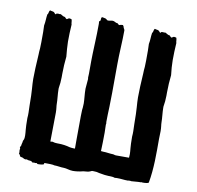

<svg xmlns="http://www.w3.org/2000/svg" viewBox="-81 -819 928 906"><g transform="rotate(10 382.5 -366.0)"><path d="M62.5 -58.6 61.5 -49.8C61.5 -46.9 61.5 -43.9 62.5 -41L61.5 -33.2C66.4 -30.3 67.4 -23.4 71.3 -19.5L78.1 -18.6C82 -18.6 87.9 -12.7 95.7 -11.7C97.7 -12.7 100.6 -12.7 103.5 -12.7C106.4 -10.7 110.4 -9.8 115.2 -9.8C122.1 -9.8 127.9 -7.8 130.9 -2.9L139.6 -3.9L144.5 -2.9L151.4 -3.9C154.3 -3.9 153.3 0 157.2 0C173.8 0 183.6 -2 186.5 -4.9V-8.8L187.5 -10.7C238.3 -10.7 231.4 -7.8 234.4 -7.8C251 -7.8 265.6 -3.9 282.2 -3.9C293.9 -3.9 309.6 2.9 325.2 2.9C339.8 2.9 356.4 1 375 -3.9L385.7 -4.9C394.5 -4.9 401.4 -6.8 406.2 -8.8L415 -12.7H422.9C431.6 -12.7 441.4 -11.7 450.2 -8.8C470.7 -4.9 486.3 -2.9 496.1 -2.9H502C510.7 -2.9 519.5 -2 527.3 1C529.3 0 532.2 0 537.1 0C557.6 0 571.3 2.9 587.9 2.9C589.8 2.9 591.8 2.9 592.8 2H601.6L605.5 2.9C618.2 2.9 629.9 0 654.3 0L655.3 -2C656.2 -1 657.2 0 659.2 0C675.8 0 685.5 -2 688.5 -4.9C701.2 -74.2 700.2 -146.5 700.2 -216.8L701.2 -253.9C701.2 -274.4 698.2 -283.2 698.2 -294.9C698.2 -317.4 694.3 -341.8 694.3 -364.3V-370.1C697.3 -387.7 699.2 -405.3 699.2 -423.8V-439.5C699.2 -467.8 701.2 -495.1 704.1 -522.5C701.2 -546.9 699.2 -571.3 699.2 -593.8C699.2 -621.1 700.2 -648.4 702.1 -675.8C699.2 -683.6 701.2 -694.3 697.3 -701.2C692.4 -702.1 689.5 -703.1 686.5 -703.1C683.6 -703.1 680.7 -700.2 675.8 -697.3C670.9 -698.2 668 -703.1 665 -706.1C654.3 -706.1 646.5 -715.8 641.6 -715.8L636.7 -714.8L631.8 -715.8C625 -715.8 622.1 -714.8 622.1 -713.9V-712.9C622.1 -711.9 621.1 -710.9 620.1 -710.9C615.2 -710.9 614.3 -716.8 609.4 -719.7C604.5 -722.7 597.7 -721.7 590.8 -724.6C584 -717.8 587.9 -710 581.1 -703.1C578.1 -684.6 579.1 -668 575.2 -649.4L576.2 -618.2C576.2 -580.1 576.2 -553.7 575.2 -540C574.2 -529.3 573.2 -519.5 573.2 -508.8C570.3 -461.9 568.4 -422.9 568.4 -392.6C568.4 -360.4 573.2 -339.8 573.2 -264.6L574.2 -231.4C574.2 -222.7 574.2 -213.9 573.2 -205.1C573.2 -150.4 577.1 -140.6 577.1 -122.1L576.2 -104.5H513.7C506.8 -104.5 502.9 -107.4 500 -107.4C483.4 -107.4 467.8 -111.3 451.2 -111.3L440.4 -112.3C441.4 -138.7 442.4 -168.9 442.4 -201.2L441.4 -238.3L442.4 -246.1L441.4 -251C441.4 -275.4 442.4 -299.8 443.4 -324.2C444.3 -348.6 445.3 -416 445.3 -527.3C445.3 -583 450.2 -637.7 450.2 -692.4C450.2 -695.3 448.2 -698.2 445.3 -703.1C444.3 -708 442.4 -712.9 439.5 -715.8H435.5C430.7 -715.8 426.8 -714.8 422.9 -712.9C418 -712.9 417 -716.8 413.1 -719.7C402.3 -719.7 397.5 -727.5 388.7 -727.5C380.9 -727.5 374 -724.6 365.2 -724.6C362.3 -724.6 356.4 -731.4 352.5 -732.4C347.7 -732.4 342.8 -735.4 335.9 -735.4C333 -733.4 332 -730.5 332 -726.6V-723.6C332 -718.8 330.1 -714.8 325.2 -713.9L326.2 -703.1C326.2 -669.9 325.2 -640.6 324.2 -615.2C322.3 -569.3 321.3 -538.1 321.3 -521.5V-505.9C321.3 -467.8 321.3 -447.3 320.3 -443.4L321.3 -436.5L317.4 -389.6C317.4 -363.3 321.3 -339.8 321.3 -319.3L320.3 -298.8C318.4 -296.9 317.4 -246.1 317.4 -147.5V-102.5H311.5C304.7 -102.5 298.8 -103.5 292 -104.5C275.4 -109.4 254.9 -112.3 237.3 -112.3H232.4C223.6 -112.3 215.8 -113.3 207 -116.2C204.1 -115.2 201.2 -115.2 197.3 -115.2L199.2 -253.9C199.2 -274.4 196.3 -283.2 196.3 -294.9C196.3 -317.4 192.4 -341.8 192.4 -364.3V-370.1C195.3 -387.7 197.3 -405.3 197.3 -423.8V-439.5C197.3 -467.8 199.2 -495.1 202.1 -522.5C199.2 -546.9 198.2 -571.3 197.3 -593.8C197.3 -621.1 198.2 -648.4 200.2 -675.8C197.3 -683.6 199.2 -694.3 195.3 -701.2C190.4 -702.1 187.5 -703.1 184.6 -703.1C181.6 -703.1 178.7 -700.2 173.8 -697.3C168.9 -698.2 166 -703.1 163.1 -706.1C152.3 -706.1 144.5 -715.8 139.6 -715.8L134.8 -714.8L129.9 -715.8C123 -715.8 120.1 -714.8 120.1 -713.9V-712.9C120.1 -711.9 119.1 -710.9 118.2 -710.9C113.3 -710.9 112.3 -716.8 107.4 -719.7C102.5 -722.7 95.7 -721.7 88.9 -724.6C82 -717.8 85.9 -710 79.1 -703.1C76.2 -684.6 77.1 -668 73.2 -649.4L74.2 -618.2C74.2 -580.1 74.2 -553.7 73.2 -540C72.3 -529.3 71.3 -519.5 71.3 -508.8C68.4 -461.9 66.4 -422.9 66.4 -392.6C66.4 -360.4 71.3 -339.8 71.3 -264.6L72.3 -231.4C72.3 -222.7 72.3 -213.9 71.3 -205.1C71.3 -150.4 75.2 -140.6 75.2 -122.1C75.2 -102.5 72.3 -102.5 69.3 -95.7C69.3 -86.9 65.4 -81.1 65.4 -73.2L60.5 -63.5C60.5 -60.5 62.5 -62.5 62.5 -58.6Z"/></g></svg>

Font: Caesar Dressing Cyrillic
Style: Regular
Weight: 400
Designer: Dathan Boardman
Foundry: Open Window
Version: Version 1.00;July 2, 2020;FontCreator 13.0.0.2642 64-bit